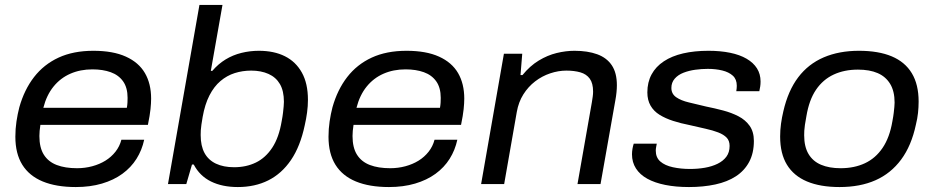

<svg xmlns="http://www.w3.org/2000/svg" viewBox="-20 -743 3771 775"><path d="M286 12Q207 12 152.5 -10.5Q98 -33 70 -78Q42 -123 42 -191Q42 -223 46.5 -253Q51 -283 58 -310Q78 -381 117.5 -432Q157 -483 216.5 -510.5Q276 -538 357 -538Q436 -538 488 -514.5Q540 -491 565 -448Q590 -405 590 -345Q590 -327 587.5 -302.5Q585 -278 577 -239H143Q141 -226 140 -215Q139 -204 139 -194Q139 -147 157 -118.5Q175 -90 209 -77Q243 -64 291 -64Q323 -64 352.5 -72Q382 -80 405.5 -94.5Q429 -109 446 -130.5Q463 -152 470 -179H562Q553 -137 531 -102Q509 -67 474 -41.5Q439 -16 391.5 -2Q344 12 286 12ZM155 -308H492Q494 -319 494.5 -329Q495 -339 495 -348Q495 -389 477 -414.5Q459 -440 427 -451.5Q395 -463 353 -463Q304 -463 264 -445.5Q224 -428 196 -393.5Q168 -359 155 -308Z M940 12Q877 12 831.5 -10.5Q786 -33 762 -79H755L732 0H658L785 -723H878L831 -457H837Q861 -485 890.5 -503Q920 -521 954.5 -529.5Q989 -538 1025 -538Q1086 -538 1130 -516Q1174 -494 1198.5 -450Q1223 -406 1223 -340Q1223 -315 1219.5 -289Q1216 -263 1210 -237Q1192 -152 1154.5 -97Q1117 -42 1063 -15Q1009 12 940 12ZM925 -68Q974 -68 1013 -87Q1052 -106 1079 -147Q1106 -188 1117 -254Q1121 -275 1122.5 -289Q1124 -303 1125 -313.5Q1126 -324 1126 -332Q1126 -376 1110 -403.5Q1094 -431 1064 -444.5Q1034 -458 994 -458Q959 -458 927.5 -448Q896 -438 870 -416Q844 -394 825.5 -358Q807 -322 798 -271Q795 -253 793 -240Q791 -227 790.5 -217Q790 -207 790 -198Q790 -154 805.5 -125.5Q821 -97 851.5 -82.5Q882 -68 925 -68Z M1550 12Q1471 12 1416.5 -10.5Q1362 -33 1334 -78Q1306 -123 1306 -191Q1306 -223 1310.5 -253Q1315 -283 1322 -310Q1342 -381 1381.5 -432Q1421 -483 1480.5 -510.5Q1540 -538 1621 -538Q1700 -538 1752 -514.5Q1804 -491 1829 -448Q1854 -405 1854 -345Q1854 -327 1851.5 -302.5Q1849 -278 1841 -239H1407Q1405 -226 1404 -215Q1403 -204 1403 -194Q1403 -147 1421 -118.5Q1439 -90 1473 -77Q1507 -64 1555 -64Q1587 -64 1616.5 -72Q1646 -80 1669.5 -94.5Q1693 -109 1710 -130.5Q1727 -152 1734 -179H1826Q1817 -137 1795 -102Q1773 -67 1738 -41.5Q1703 -16 1655.5 -2Q1608 12 1550 12ZM1419 -308H1756Q1758 -319 1758.5 -329Q1759 -339 1759 -348Q1759 -389 1741 -414.5Q1723 -440 1691 -451.5Q1659 -463 1617 -463Q1568 -463 1528 -445.5Q1488 -428 1460 -393.5Q1432 -359 1419 -308Z M1922 0 2014 -526H2088L2081 -440H2089Q2119 -477 2154.5 -498.5Q2190 -520 2227 -529Q2264 -538 2299 -538Q2352 -538 2390.5 -524Q2429 -510 2449.5 -479.5Q2470 -449 2470 -399Q2470 -386 2468.5 -370.5Q2467 -355 2464 -339L2404 0H2311L2369 -330Q2371 -342 2372.5 -353Q2374 -364 2374 -373Q2374 -407 2360.5 -425.5Q2347 -444 2322.5 -451Q2298 -458 2266 -458Q2234 -458 2201 -447Q2168 -436 2140 -414.5Q2112 -393 2092.5 -362Q2073 -331 2066 -291L2015 0Z M2761 12Q2708 12 2665.5 3.5Q2623 -5 2593 -21.5Q2563 -38 2547 -63Q2531 -88 2531 -120Q2531 -131 2533 -142.5Q2535 -154 2538 -163H2631Q2630 -157 2628.5 -149.5Q2627 -142 2627 -135Q2627 -107 2645.5 -91Q2664 -75 2696 -68Q2728 -61 2765 -61Q2797 -61 2825.5 -66Q2854 -71 2876.5 -82Q2899 -93 2912 -110.5Q2925 -128 2925 -154Q2925 -175 2913 -187.5Q2901 -200 2879 -208.5Q2857 -217 2827.5 -223.5Q2798 -230 2764 -238Q2728 -245 2697 -255Q2666 -265 2642.5 -279.5Q2619 -294 2606 -316.5Q2593 -339 2593 -370Q2593 -411 2610 -442.5Q2627 -474 2659.5 -495.5Q2692 -517 2737.5 -527.5Q2783 -538 2840 -538Q2888 -538 2927 -530Q2966 -522 2993.5 -506Q3021 -490 3035.5 -467Q3050 -444 3050 -414Q3050 -403 3048.5 -393.5Q3047 -384 3045 -375H2952Q2953 -381 2953.5 -386.5Q2954 -392 2954 -397Q2954 -423 2938 -437.5Q2922 -452 2895.5 -458.5Q2869 -465 2837 -465Q2812 -465 2786.5 -461.5Q2761 -458 2739 -449.5Q2717 -441 2703.5 -425.5Q2690 -410 2690 -388Q2690 -364 2709.5 -350.5Q2729 -337 2761 -329.5Q2793 -322 2830 -313Q2865 -306 2899 -297Q2933 -288 2961 -273.5Q2989 -259 3006 -235Q3023 -211 3023 -174Q3023 -125 3004 -89.5Q2985 -54 2950.5 -31.5Q2916 -9 2867.5 1.5Q2819 12 2761 12Z M3369 12Q3291 12 3237.5 -10.5Q3184 -33 3156.5 -78Q3129 -123 3129 -192Q3129 -218 3132.5 -243.5Q3136 -269 3142 -294Q3161 -377 3202 -431Q3243 -485 3305 -511.5Q3367 -538 3447 -538Q3526 -538 3579.5 -515.5Q3633 -493 3660.5 -447.5Q3688 -402 3688 -333Q3688 -310 3685.5 -287Q3683 -264 3677 -240Q3659 -155 3617.5 -99Q3576 -43 3514 -15.5Q3452 12 3369 12ZM3373 -64Q3428 -64 3471 -84Q3514 -104 3542.5 -146Q3571 -188 3582 -253Q3586 -274 3587.5 -287.5Q3589 -301 3590 -311Q3591 -321 3591 -329Q3591 -375 3573 -404.5Q3555 -434 3522.5 -448Q3490 -462 3443 -462Q3388 -462 3345 -442Q3302 -422 3274 -381Q3246 -340 3235 -274Q3231 -253 3229 -239Q3227 -225 3226.5 -215.5Q3226 -206 3226 -197Q3226 -151 3243.5 -121.5Q3261 -92 3294 -78Q3327 -64 3373 -64Z"/></svg>

Font: Archivo SemiExpanded
Style: Italic
Weight: 400
Width: 6
Italic angle: -10°
Designer: Hector Gatti
Foundry: Omnibus-Type
Version: Version 2.001